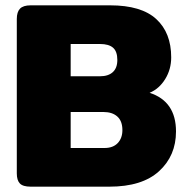

<svg xmlns="http://www.w3.org/2000/svg" viewBox="-20 -700 703 720"><path d="M43 -50V-629Q43 -655 55 -667.5Q67 -680 95 -680H393Q510 -680 566 -628.5Q622 -577 622 -485Q622 -440 599.5 -403.5Q577 -367 541 -352Q640 -320 640 -207Q640 -116 576.5 -58Q513 0 390 0H95Q66 0 54.5 -12Q43 -24 43 -50ZM355 -414Q386 -414 403 -429.5Q420 -445 420 -475Q420 -507 404 -521Q388 -535 355 -535H245V-414ZM372 -145Q404 -145 421.5 -163.5Q439 -182 439 -212Q439 -246 420 -263Q401 -280 368 -280H245V-145Z"/></svg>

Font: Mitr SemiBold
Style: Regular
Weight: 600
Designer: Thanarat Vachiruckul
Foundry: Cadson Demak
Version: Version 1.003